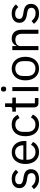

<svg xmlns="http://www.w3.org/2000/svg" viewBox="1482 -2262 792 3795"><g transform="rotate(-90 1877.5 -364.0)"><path d="M240 12Q168 12 119.5 -15.5Q71 -43 36 -89L93 -135Q123 -97 160 -76.5Q197 -56 246 -56Q297 -56 325.5 -78Q354 -100 354 -140Q354 -170 334.5 -191.5Q315 -213 264 -221L223 -227Q187 -232 157 -242.5Q127 -253 104.5 -270.5Q82 -288 69.5 -314Q57 -340 57 -376Q57 -414 71 -442.5Q85 -471 109.5 -490Q134 -509 168 -518.5Q202 -528 241 -528Q304 -528 346.5 -506Q389 -484 421 -445L368 -397Q351 -421 318 -440.5Q285 -460 235 -460Q185 -460 159.5 -438.5Q134 -417 134 -380Q134 -342 159.5 -325Q185 -308 233 -300L273 -294Q359 -281 395 -244.5Q431 -208 431 -149Q431 -74 380 -31Q329 12 240 12Z M766 12Q713 12 670.5 -7Q628 -26 597.5 -61.5Q567 -97 550.5 -146.5Q534 -196 534 -258Q534 -319 550.5 -369Q567 -419 597.5 -454.5Q628 -490 670.5 -509Q713 -528 766 -528Q818 -528 859 -509Q900 -490 929 -456.5Q958 -423 973.5 -377Q989 -331 989 -276V-238H618V-214Q618 -181 628.5 -152.5Q639 -124 658.5 -103Q678 -82 706.5 -70Q735 -58 771 -58Q820 -58 856.5 -81Q893 -104 913 -147L970 -106Q945 -53 892 -20.5Q839 12 766 12ZM766 -461Q733 -461 706 -449.5Q679 -438 659.5 -417Q640 -396 629 -367.5Q618 -339 618 -305V-298H903V-309Q903 -378 865.5 -419.5Q828 -461 766 -461Z M1313 12Q1259 12 1216 -7Q1173 -26 1143.5 -61Q1114 -96 1098.5 -146Q1083 -196 1083 -258Q1083 -320 1098.5 -370Q1114 -420 1143.5 -455Q1173 -490 1216 -509Q1259 -528 1313 -528Q1390 -528 1436.5 -494.5Q1483 -461 1506 -407L1439 -373Q1425 -413 1393 -435Q1361 -457 1313 -457Q1277 -457 1250 -445.5Q1223 -434 1205 -413.5Q1187 -393 1178 -364.5Q1169 -336 1169 -302V-214Q1169 -146 1205.5 -102.5Q1242 -59 1313 -59Q1410 -59 1453 -149L1511 -110Q1486 -54 1436.5 -21Q1387 12 1313 12Z M1738 0Q1696 0 1674.5 -23.5Q1653 -47 1653 -85V-446H1568V-516H1616Q1642 -516 1651.5 -526.5Q1661 -537 1661 -563V-659H1733V-516H1846V-446H1733V-70H1838V0Z M2015 -637Q1989 -637 1977.5 -649.5Q1966 -662 1966 -682V-695Q1966 -715 1977.5 -727.5Q1989 -740 2015 -740Q2041 -740 2052.5 -727.5Q2064 -715 2064 -695V-682Q2064 -662 2052.5 -649.5Q2041 -637 2015 -637ZM1975 -516H2055V0H1975Z M2420 12Q2368 12 2325 -7Q2282 -26 2251.5 -61.5Q2221 -97 2204 -146.5Q2187 -196 2187 -258Q2187 -319 2204 -369Q2221 -419 2251.5 -454.5Q2282 -490 2325 -509Q2368 -528 2420 -528Q2472 -528 2514.5 -509Q2557 -490 2588 -454.5Q2619 -419 2636 -369Q2653 -319 2653 -258Q2653 -196 2636 -146.5Q2619 -97 2588 -61.5Q2557 -26 2514.5 -7Q2472 12 2420 12ZM2420 -59Q2485 -59 2526 -99Q2567 -139 2567 -221V-295Q2567 -377 2526 -417Q2485 -457 2420 -457Q2355 -457 2314 -417Q2273 -377 2273 -295V-221Q2273 -139 2314 -99Q2355 -59 2420 -59Z M2785 0V-516H2865V-432H2869Q2888 -476 2922.5 -502Q2957 -528 3015 -528Q3095 -528 3141.5 -476.5Q3188 -425 3188 -331V0H3108V-317Q3108 -456 2991 -456Q2967 -456 2944.5 -450Q2922 -444 2904 -432Q2886 -420 2875.5 -401.5Q2865 -383 2865 -358V0Z M3508 12Q3436 12 3387.5 -15.5Q3339 -43 3304 -89L3361 -135Q3391 -97 3428 -76.5Q3465 -56 3514 -56Q3565 -56 3593.5 -78Q3622 -100 3622 -140Q3622 -170 3602.5 -191.5Q3583 -213 3532 -221L3491 -227Q3455 -232 3425 -242.5Q3395 -253 3372.5 -270.5Q3350 -288 3337.5 -314Q3325 -340 3325 -376Q3325 -414 3339 -442.5Q3353 -471 3377.5 -490Q3402 -509 3436 -518.5Q3470 -528 3509 -528Q3572 -528 3614.5 -506Q3657 -484 3689 -445L3636 -397Q3619 -421 3586 -440.5Q3553 -460 3503 -460Q3453 -460 3427.5 -438.5Q3402 -417 3402 -380Q3402 -342 3427.5 -325Q3453 -308 3501 -300L3541 -294Q3627 -281 3663 -244.5Q3699 -208 3699 -149Q3699 -74 3648 -31Q3597 12 3508 12Z"/></g></svg>

Font: IBMPlexSans
Style: Regular
Weight: 400
Designer: Mike Abbink, Paul van der Laan, Pieter van Rosmalen
Foundry: Bold Monday
Version: Version 3.1